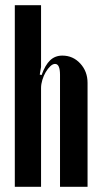

<svg xmlns="http://www.w3.org/2000/svg" viewBox="-20 -719 386 739"><path d="M140 -430Q154 -469 173 -487Q192 -505 220 -505Q261 -505 289 -474.5Q317 -444 317 -400V0H211V-431Q211 -473 192 -473Q183 -473 173.5 -464Q164 -455 156 -441.5Q148 -428 143 -411.5Q138 -395 138 -380V0H37V-699H138V-461L133 -432Z"/></svg>

Font: Moniqa Extra Bold Narrow Heading
Style: Regular
Weight: 800
Width: 4
Designer: Rajesh Rajput
Foundry: Rajesh Rajput
Version: Version 1.000;December 15, 2022;FontCreator 14.0.0.2794 32-b